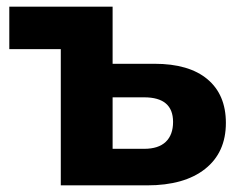

<svg xmlns="http://www.w3.org/2000/svg" viewBox="-20 -558 722 578"><path d="M660 -188Q660 -99 597.5 -49.5Q535 0 423 0H163V-410H8V-538H319V-366H445Q549 -366 604.5 -319.5Q660 -273 660 -188ZM501 -191Q501 -265 414 -265H319V-110H414Q457 -110 479 -131Q501 -152 501 -191Z"/></svg>

Font: Montserrat-Bold
Style: Bold
Weight: 700
Version: Version 7.200